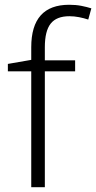

<svg xmlns="http://www.w3.org/2000/svg" viewBox="-20 -785 403 805"><path d="M295 -486H168V0H111V-486H13V-517L111 -534V-587Q111 -765 270 -765Q298 -765 321 -760.5Q344 -756 363 -750L350 -703Q332 -709 311.5 -713Q291 -717 271 -717Q217 -717 192.5 -686Q168 -655 168 -587V-532H295Z"/></svg>

Font: Noto Sans Thai Looped Light
Style: Regular
Weight: 300
Designer: Sasikarn Vongin, Ben Mitchell
Foundry: The Fontpad Ltd
Version: Version 1.001; ttfautohint (v1.8.4.7-5d5b)